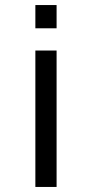

<svg xmlns="http://www.w3.org/2000/svg" viewBox="-20 -560 369 760"><path d="M120 -360V180H204V-360ZM120 -540V-448H204V-540Z"/></svg>

Font: Vela Sans Med
Style: Regular
Weight: 500
Designer: Principal design: Mikhail Sharanda - project Manrope.
Design modification: Ravid Balaliev
Foundry: Mikhail Sharanda
Version: Version 1.001